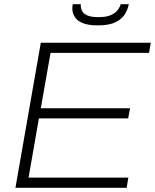

<svg xmlns="http://www.w3.org/2000/svg" viewBox="-20 -888 733 908"><path d="M53 0 173 -686H693L685 -638H219L173 -376H595L586 -328H164L115 -48H587L579 0ZM443 -768Q396 -768 369.5 -779.5Q343 -791 332.5 -809.5Q322 -828 322 -848Q322 -853 322.5 -858Q323 -863 324 -868H362Q362 -867 362 -864.5Q362 -862 362 -861Q362 -849 368 -836.5Q374 -824 392 -815.5Q410 -807 445 -807Q485 -807 506.5 -817.5Q528 -828 538 -842.5Q548 -857 551 -868H589Q585 -845 571 -821.5Q557 -798 526.5 -783Q496 -768 443 -768Z"/></svg>

Font: Archivo SemiBold Thin
Style: Italic
Weight: 250
Italic angle: -10°
Version: Version 2.001